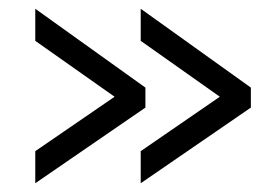

<svg xmlns="http://www.w3.org/2000/svg" viewBox="-20 -481 636 441"><path d="M314 -233.9 61 -60.1V-133.8L243.2 -258.8L61 -387.2V-460.9L314 -279.8ZM556.2 -233.9 303.2 -60.1V-133.8L484.9 -258.8L303.2 -387.2V-460.9L556.2 -279.8Z"/></svg>

Font: Rawline Medium
Style: Regular
Weight: 500
Designer: Matt McInerney, Pablo Impallari, Rodrigo Fuenzalida
Foundry: Matt McInerney, Pablo Impallari, Rodrigo Fuenzalida
Version: Version 4.020;PS 004.020;hotconv 1.0.88;makeotf.lib2.5.64775